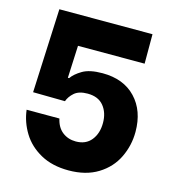

<svg xmlns="http://www.w3.org/2000/svg" viewBox="-106 -790 808 888"><g transform="rotate(15 298.0 -345.5)"><path d="M43 -212H200Q209 -171 236 -150Q263 -129 300 -129Q348 -129 374 -161.5Q400 -194 400 -244Q400 -293 374 -325Q348 -357 297 -357Q255 -357 233.5 -338Q212 -319 204 -296L51 -298L69 -700H515V-559H196L189 -404H195Q210 -426 243.5 -446Q277 -466 339 -466Q440 -466 498 -405Q556 -344 556 -243Q556 -178 528 -120Q500 -62 442.5 -26.5Q385 9 302 9Q224 9 168 -22Q112 -53 81 -103.5Q50 -154 43 -212Z"/></g></svg>

Font: Be Vietnam ExtraBold
Style: Regular
Weight: 800
Designer: Gabriel Lam
Foundry: TypeRant
Version: Version 4.000